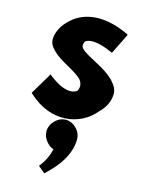

<svg xmlns="http://www.w3.org/2000/svg" viewBox="-131 -615 787 1048"><g transform="rotate(15 262.5 -91.0)"><path d="M118 -175 115 -168 45 -51 49 -47C184 80 347 50 427 -49L435 -57C462 -86 479 -121 479 -160C479 -187 467 -206 447 -228L446 -230V-231L439 -236C388 -288 296 -317 258 -353H257C252 -358 247 -365 247 -373C247 -380 248 -388 253 -395L254 -397C274 -412 320 -417 409 -376L413 -378L469 -491L465 -495C303 -572 192 -535 133 -473L126 -466C96 -434 80 -395 80 -363C80 -342 90 -324 106 -308L113 -301C156 -258 236 -230 275 -192L276 -191C285 -180 291 -168 291 -153C291 -145 289 -137 285 -129L284 -128V-127C259 -105 203 -105 118 -175ZM263 43C242 43 222 52 208 66L201 73C187 87 177 108 177 130C177 152 185 171 198 186L199 187V188L205 194C213 203 225 211 236 215L240 216L239 217C228 271 198 310 187 323L190 327L225 356C236 346 247 335 258 323L265 316C311 266 350 203 350 130C350 108 341 87 327 73L320 66C306 52 286 43 263 43Z"/></g></svg>

Font: Hussar Woodtype
Style: Bd
Weight: 900
Foundry: Cannot Into Space Fonts
Version: Version 1.07